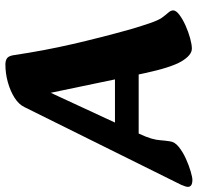

<svg xmlns="http://www.w3.org/2000/svg" viewBox="-46 -706 750 729"><g transform="rotate(-90 329.5 -341.0)"><path d="M12 14Q-15 14 -15 -3Q-15 -11 -7 -29L288 -624Q298 -645 323 -661Q348 -677 381.5 -686.5Q415 -696 450 -696Q464 -696 473 -690Q482 -684 485 -665Q502 -550 527 -441.5Q552 -333 583 -222Q597 -175 607 -146Q617 -117 627 -102Q638 -87 646.5 -77.5Q655 -68 655 -59Q655 -48 638.5 -35.5Q622 -23 597.5 -12Q573 -1 549 5.5Q525 12 510 12Q485 12 461.5 -27.5Q438 -67 416 -170L329 -587L377 -599L187 -189Q174 -161 168.5 -142Q163 -123 162 -107.5Q161 -92 158 -72Q156 -53 136.5 -37.5Q117 -22 91.5 -10.5Q66 1 43.5 7.5Q21 14 12 14ZM144 -190V-280H516V-190Z"/></g></svg>

Font: Alkatra
Style: Bold
Weight: 700
Designer: Suman Bhandary
Version: Version 1.100;gftools[0.9.22]